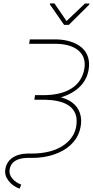

<svg xmlns="http://www.w3.org/2000/svg" viewBox="-20 -947 556 1151"><path d="M484.9 -530.8Q498.5 -602.5 450.9 -643.6Q403.3 -684.6 307.6 -684.6H154.8L158.7 -710.9H315.9Q361.3 -710.4 401.9 -698Q442.4 -685.5 470.2 -661.6Q524.9 -612.8 511.2 -528.8Q501.5 -470.2 459 -427.7Q416.5 -385.3 345.7 -363.3Q446.8 -335.9 463.9 -250.5Q471.7 -210 457.3 -162.4Q442.9 -114.7 403.3 -77.9Q363.8 -41 303.7 -20.8Q243.7 -0.5 176.3 -0.5H143.6Q48.8 2 37.6 68.8Q32.7 97.7 53.5 122.8Q74.2 147.9 107.4 159.7L97.2 184.1Q56.6 169.4 31.5 137.2Q6.3 105 11.7 69.3Q17.6 24.9 53.2 -0.2Q88.9 -25.4 143.6 -26.4H168Q294.4 -26.4 367.7 -80.8Q440.9 -135.3 439.5 -224.1L438 -243.2Q419.9 -344.7 251 -349.1H186L189.9 -376.5H237.8Q344.7 -376.5 407.7 -416.3Q470.7 -456.1 484.9 -530.8ZM378.9 -820.8 489.3 -925.8H516.1L515.1 -919.4L392.6 -797.9H364.3L278.8 -920.9L279.3 -926.3L306.2 -926.8Z"/></svg>

Font: Roboto Thin
Style: Italic
Weight: 250
Italic angle: -12°
Designer: Google
Version: Version 2.134; 2016